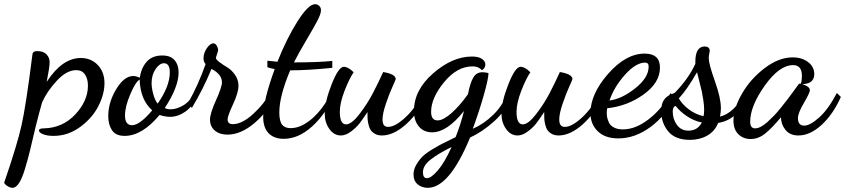

<svg xmlns="http://www.w3.org/2000/svg" viewBox="-116 -617 4036 917"><path d="M-96 255Q-34 75 -13 -19Q8 -113 38 -350Q39 -360 40.5 -363.5Q42 -367 47 -370Q52 -373 62 -373Q91 -373 106 -357.5Q121 -342 121 -320Q121 -296 107 -226Q181 -340 270 -340Q319 -340 351 -306.5Q383 -273 383 -220Q383 -167 353.5 -109.5Q324 -52 266 -10Q208 32 140 32Q109 32 89.5 24Q70 16 70 6Q70 -4 94 -4Q183 -6 243.5 -70.5Q304 -135 304 -208Q304 -240 290 -261Q276 -282 248 -282Q202 -282 155 -231Q108 -180 85 -128Q71 -79 54 -11L27 103Q16 148 2.5 192Q-11 236 -25.5 258Q-40 280 -56 280Q-68 280 -81.5 271Q-95 262 -96 255Z M401 -62Q401 -128 439 -191Q477 -254 521 -254Q533 -254 552 -246Q558 -292 584.5 -322Q611 -352 659 -352Q699 -352 718 -329.5Q737 -307 737 -271Q737 -202 671 -101Q683 -95 699 -95Q727 -95 759 -113.5Q791 -132 808 -170L826 -157Q805 -109 769.5 -84Q734 -59 696 -59Q673 -59 646 -68Q563 32 479 32Q437 32 419 5Q401 -22 401 -62ZM481 -65Q481 -19 515 -19Q551 -19 611 -90Q554 -140 551 -237Q532 -227 506.5 -167.5Q481 -108 481 -65ZM608 -220Q608 -197 616 -167.5Q624 -138 637 -122Q695 -205 695 -271Q695 -315 667 -315Q646 -315 627 -287Q608 -259 608 -220Z M785 -130Q831 -212 866 -311Q856 -321 856 -338Q856 -364 872 -387Q888 -410 903 -410Q913 -410 919.5 -398Q926 -386 926 -378Q926 -374 920.5 -358.5Q915 -343 915 -341Q916 -332 933 -319.5Q950 -307 970 -295Q990 -283 1006.5 -259.5Q1023 -236 1023 -207Q1023 -175 997 -119Q971 -63 971 -47Q971 -24 996 -24Q1040 -24 1094 -73.5Q1148 -123 1170 -171L1194 -153Q1163 -83 1098.5 -28.5Q1034 26 970 26Q933 26 910 6.5Q887 -13 887 -46Q887 -75 915.5 -138Q944 -201 944 -224Q944 -262 894 -288Q855 -192 800 -101Z M1141 -59Q1141 -137 1196 -287Q1170 -292 1161 -296V-327Q1185 -324 1209 -322Q1254 -435 1305.5 -516Q1357 -597 1389 -597Q1400 -597 1408.5 -589Q1417 -581 1417 -568Q1417 -550 1398 -514.5Q1379 -479 1344 -420Q1309 -361 1288 -319Q1403 -319 1471 -326V-293Q1352 -281 1270 -281Q1218 -158 1218 -80Q1218 -39 1231 -22Q1244 -5 1272 -5Q1322 -5 1374.5 -50.5Q1427 -96 1466 -174L1480 -164Q1439 -71 1374 -12.5Q1309 46 1239 46Q1193 46 1167 19.5Q1141 -7 1141 -59Z M1435 -74Q1435 -131 1468 -214.5Q1501 -298 1526 -298Q1547 -298 1573 -272Q1552 -241 1529.5 -183Q1507 -125 1507 -83Q1507 -23 1537 -23Q1563 -23 1601 -72.5Q1639 -122 1665.5 -173Q1692 -224 1714 -273Q1774 -263 1774 -239Q1774 -237 1758 -201.5Q1742 -166 1726.5 -120Q1711 -74 1711 -46Q1711 -11 1737 -11Q1737 -11 1738 -11Q1771 -11 1819.5 -55.5Q1868 -100 1903 -171L1918 -159Q1884 -78 1824 -24Q1764 30 1708 30Q1689 30 1675.5 22.5Q1662 15 1655 5Q1648 -5 1644 -22Q1640 -39 1639.5 -51Q1639 -63 1639 -82Q1617 -48 1601 -27.5Q1585 -7 1560 11.5Q1535 30 1512 30Q1479 30 1457 -1Q1435 -32 1435 -74Z M1859 216Q1859 192 1873 168.5Q1887 145 1903 129.5Q1919 114 1952.5 94Q1986 74 2003 66L2060 38Q2085 -25 2100 -87Q2019 15 1948 15Q1908 15 1884.5 -13Q1861 -41 1861 -87Q1861 -187 1953 -267Q2045 -347 2138 -347Q2169 -347 2185.5 -336Q2202 -325 2202 -309Q2202 -299 2196 -291Q2190 -283 2186 -282Q2168 -300 2143 -300Q2142 -300 2141 -300Q2067 -300 2005 -224.5Q1943 -149 1943 -83Q1943 -42 1974 -42Q2001 -42 2040.5 -77Q2080 -112 2119 -167Q2130 -223 2145 -247.5Q2160 -272 2188 -272Q2201 -272 2217 -268Q2217 -242 2195 -164Q2173 -86 2142 -2Q2192 -23 2238.5 -67.5Q2285 -112 2305 -170L2323 -152Q2301 -89 2244.5 -38Q2188 13 2129 40Q2030 280 1927 280Q1899 280 1879 263.5Q1859 247 1859 216ZM1904 206Q1904 234 1923 234Q1943 234 1975 197Q2007 160 2041 85Q1976 117 1940 145.5Q1904 174 1904 206Z M2279 -74Q2279 -131 2312 -214.5Q2345 -298 2370 -298Q2391 -298 2417 -272Q2396 -241 2373.5 -183Q2351 -125 2351 -83Q2351 -23 2381 -23Q2407 -23 2445 -72.5Q2483 -122 2509.5 -173Q2536 -224 2558 -273Q2618 -263 2618 -239Q2618 -237 2602 -201.5Q2586 -166 2570.5 -120Q2555 -74 2555 -46Q2555 -11 2581 -11Q2581 -11 2582 -11Q2615 -11 2663.5 -55.5Q2712 -100 2747 -171L2762 -159Q2728 -78 2668 -24Q2608 30 2552 30Q2533 30 2519.5 22.5Q2506 15 2499 5Q2492 -5 2488 -22Q2484 -39 2483.5 -51Q2483 -63 2483 -82Q2461 -48 2445 -27.5Q2429 -7 2404 11.5Q2379 30 2356 30Q2323 30 2301 -1Q2279 -32 2279 -74Z M2704 -77Q2704 -168 2788.5 -264.5Q2873 -361 2963 -361Q3036 -361 3036 -294Q3036 -222 2958 -166Q2880 -110 2784 -100Q2782 -90 2782 -77Q2782 -67 2783.5 -58Q2785 -49 2791.5 -33.5Q2798 -18 2815.5 -8.5Q2833 1 2859 1Q2920 1 2983.5 -48.5Q3047 -98 3086 -172L3106 -156Q3066 -66 2991.5 -11Q2917 44 2837 44Q2774 44 2739 10Q2704 -24 2704 -77ZM2795 -137Q2853 -144 2917.5 -195Q2982 -246 2982 -299Q2982 -318 2965 -318Q2921 -318 2869 -260Q2817 -202 2795 -137Z M3042 -86Q3042 -121 3054.5 -139Q3067 -157 3086.5 -165Q3106 -173 3108 -175Q3172 -241 3205 -312V-322Q3205 -395 3250 -395Q3272 -395 3274 -375Q3274 -372 3271.5 -360.5Q3269 -349 3269 -339Q3269 -312 3298 -230.5Q3327 -149 3327 -101Q3327 -84 3323 -60Q3391 -77 3441 -173L3453 -164Q3412 -45 3314 -30Q3298 10 3262 30.5Q3226 51 3179 51Q3109 51 3075.5 10.5Q3042 -30 3042 -86ZM3097 -84Q3097 -48 3117 -20.5Q3137 7 3172 7Q3216 7 3236 -32Q3197 -40 3164 -62.5Q3131 -85 3111 -111Q3097 -108 3097 -84ZM3126 -147Q3143 -118 3174 -94.5Q3205 -71 3244 -62Q3247 -71 3247 -93Q3247 -114 3243 -139.5Q3239 -165 3236 -179.5Q3233 -194 3224 -228.5Q3215 -263 3213 -272Q3164 -187 3126 -147Z M3387 -41Q3387 -99 3428 -170Q3469 -241 3536.5 -292Q3604 -343 3670 -343Q3714 -343 3743.5 -320.5Q3773 -298 3773 -263Q3773 -217 3716 -215Q3752 -204 3752 -186Q3752 -174 3723.5 -125.5Q3695 -77 3695 -53Q3695 -17 3725 -17Q3753 -17 3796.5 -56Q3840 -95 3881 -173L3900 -154Q3863 -71 3808 -20.5Q3753 30 3697 30Q3657 30 3635.5 3.5Q3614 -23 3614 -57Q3569 -3 3537 22Q3505 47 3469 47Q3434 47 3410.5 24Q3387 1 3387 -41ZM3467 -36Q3467 -4 3490 -4Q3503 -4 3517.5 -11.5Q3532 -19 3549 -34L3580 -64Q3595 -79 3614 -103L3644 -141L3673 -180L3697 -213Q3700 -218 3705 -218H3707L3709 -217Q3714 -233 3714 -254Q3714 -306 3672 -306Q3606 -306 3536.5 -208Q3467 -110 3467 -36Z"/></svg>

Font: TypoPRO Dancing Script
Style: Bold
Weight: 700
Designer: Pablo Impallari
Foundry: Pablo Impallari. www.impallari.com Igino Marini. www.ikern.com
Version: Version 1.002